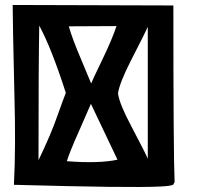

<svg xmlns="http://www.w3.org/2000/svg" viewBox="-20 -746 811 773"><path d="M678 -724Q678 -124 683 -13Q675 0 679 -3Q669 3 624 5Q504 11 36 -2Q44 -152 38 -364Q31 -664 31 -726ZM138 -643Q135 -488 135 -101Q186 -207 210 -277Q239 -358 245 -372Q188 -550 138 -643ZM508 -239Q566 -129 575 -107V-638Q570 -625 508 -504Q461 -412 455 -370Q461 -327 508 -239ZM347 -410Q350 -419 392 -506Q432 -589 449 -641L257 -640Q271 -590 307 -506ZM346 -328 298 -218Q260 -133 249 -97Q378 -87 453 -103Z"/></svg>

Font: Londrina Solid
Style: Regular
Weight: 400
Designer: Marcelo Magalhaes
Foundry: Marcelo Magalh„es
Version: Version 1.001 2011